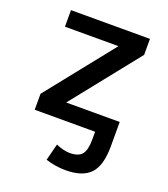

<svg xmlns="http://www.w3.org/2000/svg" viewBox="-137 -620 830 948"><g transform="rotate(20 277.5 -146.0)"><path d="M72.3 -522.5H487.3V-438.5L206.1 -85.9H487.3V-46.9V-2.9V42Q487.3 142.6 446.8 186Q406.2 229.5 316.4 229.5Q264.6 229.5 211.9 212.9L234.4 125Q272.5 141.6 306.6 142.6Q352.5 142.6 371.1 120.1Q389.6 97.7 389.6 42V1H72.3V-83L353.5 -435.5H72.3Z"/></g></svg>

Font: Gen Shin Gothic Medium
Style: Regular
Weight: 500
Designer: [Source Han Sans]
Ryoko NISHIZUKA  (kana & ideographs); Paul D. Hunt (Latin, Greek & Cyrillic); Wenlong ZHANG  (bopomofo
Version: Version 1.002.20150607